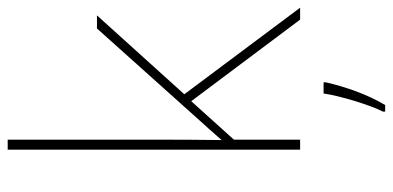

<svg xmlns="http://www.w3.org/2000/svg" viewBox="-281 -519 1021 499"><g transform="rotate(-90 229.5 -269.5)"><path d="M116 -385V-760H90V0H116V-172L216 -283L428 0H459L234 -301L439 -528H405L172 -268C150 -244 137 -229 115 -204C116 -267 116 -321 116 -385ZM265 67V61H236C230 104 205 185 189 215V221H206C234 174 253 119 265 67Z"/></g></svg>

Font: Noto Sans Georgian Thin
Style: Regular
Weight: 100
Designer: Monotype Design Team, Akaki Razmadze
Foundry: Google LLC
Version: Version 2.005